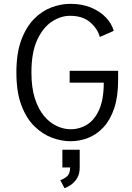

<svg xmlns="http://www.w3.org/2000/svg" viewBox="-20 -726 690 1002"><path d="M348 11Q301 11 251.5 -7.2Q202 -25.5 159.8 -66.8Q117.5 -108 91.5 -177Q65.5 -246 65.5 -348Q65.5 -448 91 -516.8Q116.5 -585.5 157.8 -627.2Q199 -669 248.8 -687.5Q298.5 -706 347 -706Q408 -706 455 -686.5Q502 -667 532.5 -635Q563 -603 573.5 -565L501 -533Q489.5 -576 450.5 -609.8Q411.5 -643.5 345.5 -643.5Q297 -643.5 250.8 -613.2Q204.5 -583 174.2 -517.8Q144 -452.5 144 -348Q144 -268 162.2 -211.8Q180.5 -155.5 210.5 -120Q240.5 -84.5 276.8 -68Q313 -51.5 348.5 -51.5Q395.5 -51.5 434.8 -76Q474 -100.5 497.8 -154Q521.5 -207.5 521.5 -294.5H343.5V-356.5H596.5V-309.5Q596.5 -221.5 575.8 -160.2Q555 -99 519.5 -61.2Q484 -23.5 439.8 -6.2Q395.5 11 348 11ZM305.5 148V55.5H396V148Q396 182.5 381.8 204.8Q367.5 227 348.8 239.5Q330 252 316.5 256L294.5 214Q308.5 210.5 327.2 196.5Q346 182.5 346 148Z"/></svg>

Font: Trispace Light
Style: Regular
Weight: 300
Designer: Tyler Finck
Foundry: Etcetera Type Company
Version: Version 1.210; ttfautohint (v1.8.3)